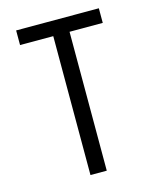

<svg xmlns="http://www.w3.org/2000/svg" viewBox="-111 -812 722 888"><g transform="rotate(-15 250.0 -367.5)"><path d="M211 0V-665H52V-735H448V-665H289V0Z"/></g></svg>

Font: Zed Sans
Style: Regular
Weight: 400
Designer: Belleve Invis
Foundry: Belleve Invis
Version: Version 1.0.0; ttfautohint (v1.8.4)